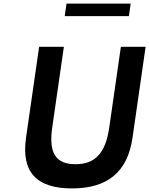

<svg xmlns="http://www.w3.org/2000/svg" viewBox="-20 -1061 832 1071"><path d="M351 -1041 340.9 -971H698.9L709 -1041ZM654.3 -800 589.1 -348C568.3 -203.2 507.3 -145 400.9 -145C294.5 -145 250.3 -203.2 271.1 -348L336.3 -800H198.3L125.2 -293C97.7 -101.9 182.4 -10 381.4 -10C580.5 -10 691.7 -101.9 719.2 -293L792.3 -800Z"/></svg>

Font: Hussar Ekologiczny
Style: Regular
Weight: 400
Foundry: Cannot Into Space Fonts
Version: Version 0.97